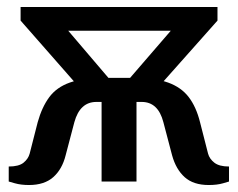

<svg xmlns="http://www.w3.org/2000/svg" viewBox="-20 -520 681 550"><path d="M63 10Q40 10 22.5 5Q5 0 5 0V-43Q34 -43 47.5 -54Q61 -65 65 -80L88 -170Q100 -213 121 -241.5Q142 -270 180 -283.5Q218 -297 278 -297H364Q424 -297 461.5 -283.5Q499 -270 520.5 -242Q542 -214 553 -170L576 -80Q580 -65 594 -54Q608 -43 636 -43V0Q636 0 619 5Q602 10 578 10Q534 10 509 -12.5Q484 -35 473 -75L448 -170Q433 -228 386 -228H371V0H271V-228H256Q209 -228 193 -170L168 -75Q158 -35 132.5 -12.5Q107 10 63 10ZM204 -273 39 -461V-500H603V-461L436 -273H332L496 -463L516 -432H126L149 -463L311 -273Z"/></svg>

Font: Cuprum Medium
Style: Regular
Weight: 500
Designer: Jovanny Lemonad
Foundry: Jovanny Lemonad
Version: Version 3.000